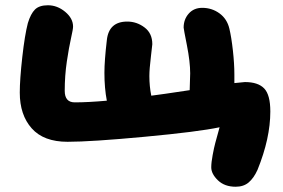

<svg xmlns="http://www.w3.org/2000/svg" viewBox="-20 -542 1076 730"><path d="M876 168Q834 168 808.6 143.6Q783.2 119.1 783.2 94.2Q783.2 75.7 788.6 47.1Q793.9 18.6 798.6 1.2Q803.2 -16.1 814.9 -58.1Q734.4 -41 530.3 -22Q326.2 -2.9 236.8 -2.9Q146 -2.9 100.6 -54Q55.2 -105 55.2 -189.9Q55.2 -240.2 64.7 -324.7Q74.2 -409.2 85.9 -454.1Q96.7 -489.7 113 -505.9Q129.4 -522 162.1 -522Q197.8 -522 227.8 -497.1Q257.8 -472.2 257.8 -440.9Q257.8 -431.2 250 -396.7Q242.2 -362.3 234.1 -308.1Q226.1 -253.9 226.1 -196.8Q226.1 -152.8 264.2 -152.8Q314.9 -152.8 386.2 -159.2Q377 -207 377 -265.1Q377 -311 386.2 -389.2Q393.6 -460 463.9 -460Q500 -460 529.5 -437.7Q559.1 -415.5 559.1 -374L553.7 -326.2Q547.9 -278.8 547.9 -252.9Q547.9 -213.9 555.2 -178.2Q588.4 -182.1 701.2 -199.2Q703.1 -245.1 703.1 -263.2Q703.1 -306.6 690.7 -369.6Q678.2 -432.6 678.2 -437Q678.2 -468.3 697.5 -490.2Q716.8 -512.2 749 -512.2Q785.6 -512.2 814.5 -491.2Q843.3 -470.2 852.1 -433.1Q859.9 -400.4 865.5 -349.9Q871.1 -299.3 871.1 -258.8V-226.1Q909.2 -230 911.1 -230Q961.4 -230 984.6 -205.6Q1007.8 -181.2 1007.8 -118.2Q1007.8 -16.1 959 104Q944.8 135.3 925.5 151.6Q906.2 168 876 168Z"/></svg>

Font: Shantell Sans Irregular
Style: Regular
Weight: 800
Designer: Stephen Nixon, Anya Danilova, Shantell Martin
Foundry: Arrow Type
Version: Version 1.006;[9816181b4]